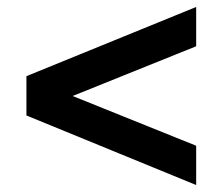

<svg xmlns="http://www.w3.org/2000/svg" viewBox="-20 -563 640 552"><path d="M544 -31 56 -231V-344L544 -543V-430L97 -250V-324L544 -144Z"/></svg>

Font: Nunito Sans 12pt ExtraLight ExtraBold
Style: Regular
Weight: 800
Version: Version 3.101;gftools[0.9.27]